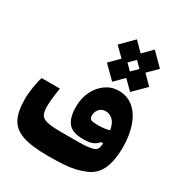

<svg xmlns="http://www.w3.org/2000/svg" viewBox="-180 -886 947 1014"><g transform="rotate(30 293.0 -379.5)"><path d="M258.3 4.9Q161.1 4.9 106 -13.9Q50.8 -32.7 28.1 -75.9Q5.4 -119.1 5.4 -192.4Q5.4 -230 12.2 -271.2Q19 -312.5 26.9 -334.5H138.2Q132.3 -298.8 129.2 -270Q126 -241.2 126 -218.3Q126 -187.5 134.8 -170.4Q143.6 -153.3 171.6 -146.2Q199.7 -139.2 258.3 -139.2Q267.6 -139.2 276.6 -139.2Q285.6 -139.2 294.9 -139.2Q341.8 -138.7 383.5 -139.6Q425.3 -140.6 451.2 -148.4Q468.3 -153.3 473.9 -166Q479.5 -178.7 480.5 -198.7L466.8 -198.2Q456.1 -183.1 436 -173.8Q416 -164.6 378.4 -164.6Q310.1 -164.6 284.7 -197.5Q259.3 -230.5 259.3 -293.9Q259.3 -346.7 280 -388.9Q300.8 -431.2 335.9 -455.8Q371.1 -480.5 414.1 -480.5Q467.8 -480.5 505.1 -448.5Q542.5 -416.5 562 -360.1Q581.5 -303.7 581.5 -230Q581.5 -154.8 559.6 -102.8Q537.6 -50.8 485.8 -27.8Q457 -15.1 425.8 -7.8Q394.5 -0.5 354.5 2.2Q314.5 4.9 258.3 4.9ZM478 -276.4Q471.2 -316.9 451.7 -334.7Q432.1 -352.5 409.7 -352.5Q383.3 -352.5 369.1 -335.2Q355 -317.9 355 -297.9Q355 -276.9 367.2 -272.2Q379.4 -267.6 409.2 -267.6Q430.2 -267.6 446 -269.8Q461.9 -272 478 -276.4ZM358.9 -503.9 284.7 -577.6 340.8 -634.3 286.1 -688.5 360.4 -763.2 414.6 -708.5 469.2 -763.7 543.5 -689 487.3 -633.3 542 -578.1 467.8 -504.4 413.6 -558.6ZM413.1 -597.7 450.2 -634.3 415 -669.4 377.9 -632.8Z"/></g></svg>

Font: Cascadia Mono
Style: Bold
Weight: 700
Monospace: yes
Designer: Aaron Bell
Foundry: Saja Typeworks
Version: Version 2404.023; ttfautohint (v1.8.4)